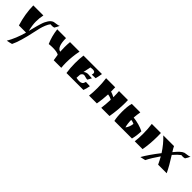

<svg xmlns="http://www.w3.org/2000/svg" viewBox="284 -2064 3939 3939"><g transform="rotate(45 2253.0 -95.0)"><path d="M655 -481Q621 -473 598 -473Q575 -473 554 -476Q523 -439 498 -377Q473 -315 460.5 -266Q448 -217 433 -146Q357 216 281 368Q231 383 157 397Q257 226 319 0H112Q33 -256 30 -500H322Q301 -407 301 -302.5Q301 -198 335 -64Q342 -91 359 -158.5Q376 -226 384 -255Q392 -284 408.5 -337Q425 -390 438.5 -416.5Q452 -443 472 -476Q508 -535 567 -556Q584 -561 636 -566.5Q688 -572 711 -587Q684 -525 655 -481Z M1092 -218Q1088 -271 1088 -347.5Q1088 -424 1095 -500H1371Q1334 -315 1334 -146Q1334 -67 1341 0H1122Q1107 -77 1100 -138Q1050 -170 928 -170Q870 -170 814 -163Q746 -316 724 -500H979Q979 -241 1092 -218Z M1823 -299 1917 -293Q1931 -293 1938 -294L1891 -206H1882Q1863 -206 1828 -216.5Q1793 -227 1778 -227Q1737 -227 1713 -174Q1709 -125 1707 -76Q1759 -66 1789 -66H1798Q1841 -66 1866.5 -85Q1892 -104 1903 -153L2023 -148Q2008 -62 1983 0H1492Q1472 -135 1472 -268Q1472 -401 1486 -500H2022Q2004 -392 1990 -348Q1931 -345 1882 -344Q1890 -367 1890 -387Q1890 -435 1818 -435Q1791 -435 1758 -429Q1736 -334 1724 -262Q1764 -299 1823 -299Z M2778 -417Q2778 -221 2740 0H2501Q2517 -118 2522 -254Q2470 -286 2406 -293Q2400 -146 2374 0H2147Q2160 -98 2160 -234.5Q2160 -371 2142 -500H2406Q2408 -459 2408 -378Q2466 -360 2523 -329Q2523 -422 2516 -500H2776Q2778 -444 2778 -417Z M2882 0Q2859 -96 2859 -250Q2859 -404 2887 -500H3134Q3118 -405 3113 -329Q3288 -309 3424 -241Q3421 -108 3392 0ZM3111 -260Q3111 -154 3136 -66Q3188 -130 3202 -233Q3158 -256 3111 -260ZM3734 -398Q3734 -189 3700 0H3473Q3486 -98 3486 -234.5Q3486 -371 3468 -500H3732Q3734 -432 3734 -398Z M4449 -481Q4417 -473 4393.5 -473Q4370 -473 4349 -476Q4290 -434 4207 -339Q4328 -150 4400 0H4151Q4110 -88 4069 -159Q3958 -1 3898 121Q3878 126 3839 134.5Q3800 143 3783 147Q3867 -3 4034 -217Q3931 -378 3801 -500H4112Q4135 -451 4176 -388Q4184 -397 4207 -424.5Q4230 -452 4243 -466Q4256 -480 4278 -500Q4318 -539 4362 -555Q4379 -560 4431 -565.5Q4483 -571 4506 -586Q4482 -531 4449 -481Z"/></g></svg>

Font: Ruslan Display
Style: Regular
Weight: 400
Version: Version 1.000